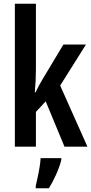

<svg xmlns="http://www.w3.org/2000/svg" viewBox="-20 -780 485 1021"><path d="M171 -412Q171 -350 165 -289H169Q187 -327 206 -358L317 -543H437L300 -325L445 0H323L223 -241L171 -185V0H59V-760H171ZM306 71Q296 109 278 149Q260 189 240 221H170V209Q174 191 180 164Q186 137 190.5 109Q195 81 196 61H306Z"/></svg>

Font: Noto Sans Thai Looped ExtraCondensed SemiBold
Style: Regular
Weight: 600
Width: 2
Designer: Sasikarn Vongin, Ben Mitchell
Foundry: The Fontpad Ltd
Version: Version 1.001; ttfautohint (v1.8.4.7-5d5b)